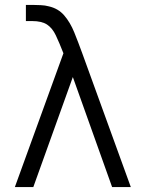

<svg xmlns="http://www.w3.org/2000/svg" viewBox="-20 -755 568 775"><path d="M40 0 236 -540Q219 -583.5 205.2 -612.5Q191.5 -641.5 170 -655.8Q148.5 -670 109.5 -670H84.5V-735H117.5Q127 -735 144.5 -734.2Q162 -733.5 176.5 -729.5Q215 -721 239.2 -692.8Q263.5 -664.5 279.8 -624.2Q296 -584 312 -540L508 0H432.5L274 -444L114.5 0Z"/></svg>

Font: Cns Manrope
Style: Regular
Weight: 400
Designer: Mikhail Sharanda
Foundry: Mikhail Sharanda
Version: Version 4.504